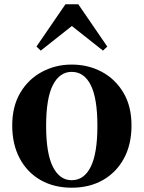

<svg xmlns="http://www.w3.org/2000/svg" viewBox="-20 -858 670 895"><path d="M314 17Q232 17 169.5 -18.5Q107 -54 72 -119.5Q37 -185 37 -273Q37 -362 74.5 -425.5Q112 -489 175.5 -523Q239 -557 314 -557Q391 -557 454 -523.5Q517 -490 555 -426.5Q593 -363 593 -273Q593 -184 557.5 -119Q522 -54 459.5 -18.5Q397 17 314 17ZM314 -18Q372 -18 403 -80.5Q434 -143 434 -271Q434 -400 403 -461.5Q372 -523 314 -523Q258 -523 226.5 -461.5Q195 -400 195 -271Q195 -143 226.5 -80.5Q258 -18 314 -18ZM460 -622 273 -770H357L170 -622L150 -641L285 -838H345L480 -641Z"/></svg>

Font: Noto Serif JP ExtraBold
Style: Regular
Weight: 800
Designer: Ryoko NISHIZUKA 西塚涼子 (kana & ideographs); Frank Grießhammer (Latin, Greek & Cyrillic); Wenlong ZHANG 张文龙 (bopomofo); San
Foundry: Adobe
Version: Version 2.003-H1;hotconv 1.1.1;makeotfexe 2.6.0